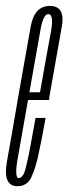

<svg xmlns="http://www.w3.org/2000/svg" viewBox="-42 -626 231 648"><path d="M17 2.5 22 -25Q5.5 -25 18.5 -95.5Q30.5 -166 55 -302Q84 -465 94 -522Q103.5 -578.5 121 -578.5Q140 -578.5 130.5 -522Q120 -467 93 -314.5H51.5L47 -288.5H123.5Q124.5 -295.5 125 -301.5Q155 -470.5 167 -538.5Q178.5 -606 126 -606Q74 -606 61.5 -536Q49.5 -466 20 -302Q-3 -166.5 -18.5 -81.5Q-33.5 2.5 17 2.5ZM22 -25 17 2.5Q42.5 2.5 57.5 -17Q71.5 -37 85.5 -93.5Q98 -150 112 -228H78Q66.5 -165 56.5 -110.5Q45.5 -57 39 -40.5Q30.5 -25 22 -25Z"/></svg>

Font: Anybody UltraCondensed ExtraLight
Style: Italic
Weight: 250
Width: 1
Italic angle: -10°
Version: Version 1.113;gftools[0.9.25]